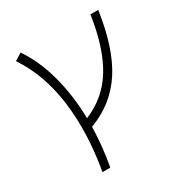

<svg xmlns="http://www.w3.org/2000/svg" viewBox="-176 -650 938 999"><g transform="rotate(-30 293.0 -151.0)"><path d="M150.4 224.6Q188.5 8.8 164.8 -177.5Q141.1 -363.8 49.3 -500.5L92.3 -527.3Q153.3 -438.5 185.8 -317.9Q218.3 -197.3 221.2 -58.6Q342.8 -108.4 410.9 -219.7Q479 -331.1 506.3 -517.6H553.2Q522.5 -304.2 443.1 -182.1Q363.8 -60.1 221.2 -6.8Q218.8 106.9 197.3 224.6Z"/></g></svg>

Font: Cascadia Mono NF ExtraLight
Style: Italic
Weight: 200
Italic angle: -10°
Monospace: yes
Designer: Aaron Bell
Foundry: Saja Typeworks
Version: Version 2404.023; ttfautohint (v1.8.4)